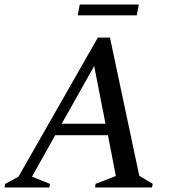

<svg xmlns="http://www.w3.org/2000/svg" viewBox="-40 -832 776 852"><path d="M-20 0 -17 -16 42 -48 394 -665H448L578 -52L638 -16L634 0H382L384 -16L474 -51L439 -232H205L102 -48L182 -16L179 0ZM234 -283H428L378 -539ZM305 -764 314 -812H576L567 -764Z"/></svg>

Font: Spectral SC Medium
Style: Italic
Weight: 500
Italic angle: -10°
Designer: Jean-Baptiste Levee
Foundry: Production Type
Version: Version 2.001